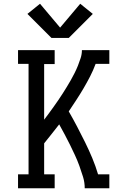

<svg xmlns="http://www.w3.org/2000/svg" viewBox="-20 -1002 640 1022"><path d="M76 0V-74H132V-662H76V-735H271V-661H215V-365Q228 -382 240.5 -399Q253 -416 265.5 -433.5Q278 -451 290 -468.5Q302 -486 313.5 -504Q325 -522 336 -540Q347 -558 357.5 -576.5Q368 -595 377.5 -614Q387 -633 395 -653Q403 -673 409.5 -693.5Q416 -714 416 -735H562V-662H489Q476 -627 459.5 -595Q443 -563 424.5 -531.5Q406 -500 386 -469.5Q366 -439 346 -409Q369 -369 390.5 -328Q412 -287 432.5 -245.5Q453 -204 471 -161Q489 -118 502 -74H562V0H431Q431 -31 422 -60.5Q413 -90 402.5 -119Q392 -148 379 -176Q366 -204 352.5 -231.5Q339 -259 324.5 -286Q310 -313 295 -340Q275 -314 255 -289Q235 -264 215 -239V-74H271V0ZM254 -800 126 -928 193 -982 300 -855 407 -982 474 -928 346 -800Z"/></svg>

Font: Iosevka Curly Slab Extended
Style: Regular
Weight: 400
Width: 7
Monospace: yes
Designer: Belleve Invis
Foundry: Belleve Invis
Version: Version 11.1.0; ttfautohint (v1.8.3)